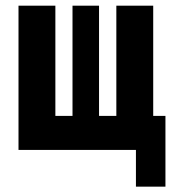

<svg xmlns="http://www.w3.org/2000/svg" viewBox="-20 -538 626 689"><path d="M46.4 0V-517.6H178.7V-122.1H240.2V-517.6H335.4V-122.1H397.5V-517.6H529.8V-122.1H573.7V131.8H467.8V0Z"/></svg>

Font: Cascadia Mono PL
Style: Bold
Weight: 700
Monospace: yes
Designer: Aaron Bell
Foundry: Saja Typeworks
Version: Version 2404.023; ttfautohint (v1.8.4)